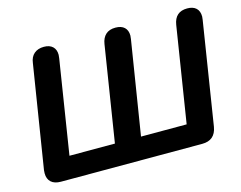

<svg xmlns="http://www.w3.org/2000/svg" viewBox="-98 -865 1273 1016"><g transform="rotate(-15 538.0 -356.5)"><path d="M46 -65Q46 -76 47 -82L137 -645Q141 -678 161.5 -695.5Q182 -713 215 -713Q246 -713 263 -697Q280 -681 280 -652Q280 -647 278 -633L197 -121H446L529 -644Q534 -677 553.5 -695Q573 -713 607 -713Q639 -713 656 -697Q673 -681 673 -652Q673 -647 671 -633L589 -121H839L922 -644Q933 -713 1000 -713Q1032 -713 1049 -697Q1066 -681 1066 -651Q1065 -642 1064 -633L975 -71Q963 0 892 0H118Q83 0 64.5 -17Q46 -34 46 -65Z"/></g></svg>

Font: SN Pro Bold
Style: Bold Italic
Weight: 700
Italic angle: -9°
Designer: Tobias Whetton
Foundry: Supernotes
Version: Version 1.003